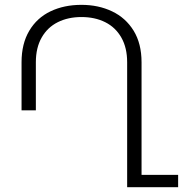

<svg xmlns="http://www.w3.org/2000/svg" viewBox="-20 -780 791 800"><path d="M722.2 -51.3V0H509.8V-520.5Q509.8 -581.1 485.6 -623.5Q461.4 -666 418.5 -687.5Q375.5 -709 319.3 -709Q263.7 -709 220.7 -687.5Q177.7 -666 153.6 -623.5Q129.4 -581.1 129.4 -520.5V-320.3H69.8V-520.5Q69.8 -598.1 102.1 -652.1Q134.3 -706.1 190.7 -732.9Q247.1 -759.8 319.3 -759.8Q390.1 -759.8 447 -732.7Q503.9 -705.6 536.9 -651.9Q569.8 -598.1 569.8 -520.5V-51.3Z"/></svg>

Font: Mardoto Light
Style: Regular
Weight: 400
Designer: Christian Robertson, Vahan Hovhannisyan
Foundry: Google
Version: Version 1.000